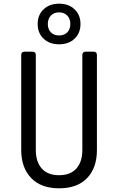

<svg xmlns="http://www.w3.org/2000/svg" viewBox="-20 -1010 640 1040"><path d="M300 10Q202 10 148.5 -46Q95 -102 95 -197V-712Q95 -730 113 -730H156Q174 -730 174 -712V-197Q174 -134 206 -97.5Q238 -61 300 -61Q362 -61 394 -97.5Q426 -134 426 -197V-712Q426 -730 444 -730H487Q505 -730 505 -712V-197Q505 -101 452 -45.5Q399 10 300 10ZM300 -770Q248 -770 216 -800.5Q184 -831 184 -880Q184 -929 216 -959.5Q248 -990 300 -990Q352 -990 384 -959.5Q416 -929 416 -880Q416 -831 384 -800.5Q352 -770 300 -770ZM300 -818Q328 -818 344.5 -835Q361 -852 361 -880Q361 -908 344.5 -925.5Q328 -943 300 -943Q272 -943 255.5 -925.5Q239 -908 239 -880Q239 -852 255.5 -835Q272 -818 300 -818Z"/></svg>

Font: Pitagon Sans Mono Light
Style: Regular
Weight: 300
Monospace: yes
Designer: Travis Tran
Foundry: Pitagon
Version: Version 1.001; ttfautohint (v1.8.4.7-5d5b);gftools[0.9.26]